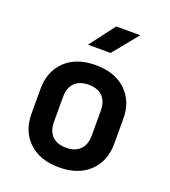

<svg xmlns="http://www.w3.org/2000/svg" viewBox="-143 -889 887 1003"><g transform="rotate(20 300.0 -388.0)"><path d="M300 9Q194 9 132 -49.5Q70 -108 70 -207V-343Q70 -442 132 -500.5Q194 -559 300 -559Q406 -559 468 -500.5Q530 -442 530 -344V-207Q530 -108 468 -49.5Q406 9 300 9ZM300 -100Q350 -100 377.5 -127.5Q405 -155 405 -207V-343Q405 -395 377.5 -422.5Q350 -450 300 -450Q250 -450 222.5 -422.5Q195 -395 195 -343V-207Q195 -155 222.5 -127.5Q250 -100 300 -100ZM224 -645 330 -785H464L350 -645Z"/></g></svg>

Font: NKDuy Mono
Style: Bold
Weight: 700
Monospace: yes
Designer: NKDuy
Foundry: NKDuy
Version: Version 2.251; ttfautohint (v1.8.4.7-5d5b)